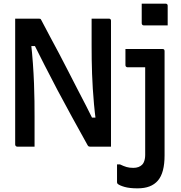

<svg xmlns="http://www.w3.org/2000/svg" viewBox="-20 -802 990 1050"><path d="M169 0Q154 0 138 0Q122 0 106 0Q90 0 74 0Q71 0 68.5 -1.5Q66 -3 64.5 -5.5Q63 -8 63 -11Q63 -83 63 -154Q63 -225 63 -296.5Q63 -368 63 -439.5Q63 -511 63 -582Q63 -612 63 -641.5Q63 -671 63 -700Q76 -700 92.5 -700Q109 -700 126.5 -700Q144 -700 160.5 -700Q177 -700 190 -700Q195 -700 198 -699.5Q201 -699 203 -697Q205 -695 207 -690Q230 -646 254.5 -600Q279 -554 304 -507.5Q329 -461 353 -413Q377 -365 402 -317.5Q427 -270 451 -223Q475 -176 498 -129L459 -159H523L504 -143Q498 -189 494 -232.5Q490 -276 487.5 -317Q485 -358 483.5 -398Q482 -438 481.5 -476.5Q481 -515 481 -554Q481 -567 481 -581Q481 -595 481 -609.5Q481 -624 481 -639Q481 -654 481 -669.5Q481 -685 481 -700Q497 -700 513 -700Q529 -700 544.5 -700Q560 -700 576 -700Q581 -700 584 -697Q587 -694 587 -689Q587 -643 587 -596Q587 -549 587 -502.5Q587 -456 587 -409.5Q587 -363 587 -316Q587 -269 587 -222.5Q587 -176 587 -130Q587 -97 587 -64.5Q587 -32 587 0Q575 0 560 0Q545 0 529.5 0Q514 0 499.5 0Q485 0 474 0Q468 0 465 -1.5Q462 -3 459 -8Q413 -91 372 -165.5Q331 -240 294 -310Q257 -380 222.5 -448Q188 -516 153 -586L194 -550H132L149 -573Q156 -511 160 -454Q164 -397 166 -345.5Q168 -294 168.5 -248.5Q169 -203 169 -162Q169 -125 169 -83Q169 -41 169 0ZM869 -534Q873 -534 875.5 -532.5Q878 -531 879 -528.5Q880 -526 880 -523Q880 -469 880 -414Q880 -359 880 -303Q880 -247 880 -189.5Q880 -132 880 -73Q880 -14 880 48Q880 95 871 129.5Q862 164 843.5 185.5Q825 207 797.5 217.5Q770 228 732 228Q688 228 660.5 220Q633 212 623 203Q622 201 621 199Q620 197 620 195Q620 171 620 145.5Q620 120 620 97H636Q657 107 672.5 111.5Q688 116 709 116Q725 116 737 111.5Q749 107 757 99Q763 93 766.5 85Q770 77 772 67Q774 57 774 45Q774 -23 774 -85.5Q774 -148 774 -206.5Q774 -265 774 -321Q774 -377 774 -434H766Q757 -434 746 -434Q735 -434 723 -434Q711 -434 699.5 -434Q688 -434 677 -434Q674 -434 671.5 -435.5Q669 -437 667.5 -439.5Q666 -442 666 -445Q666 -467 666 -489Q666 -511 666 -534Q697 -534 724.5 -534Q752 -534 777 -534Q802 -534 825 -534Q848 -534 869 -534ZM755 -782Q771 -782 787 -782Q803 -782 820 -782Q837 -782 853.5 -782Q870 -782 886 -782Q891 -782 894 -779Q897 -776 897 -771V-663Q881 -663 864.5 -663Q848 -663 831 -663Q814 -663 798 -663Q782 -663 766 -663Q763 -663 760.5 -664.5Q758 -666 756.5 -668.5Q755 -671 755 -674Z"/></svg>

Font: Recursive Medium
Style: Regular
Weight: 500
Version: Version 1.085